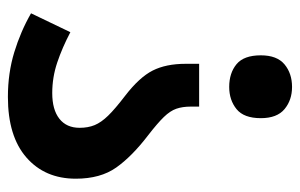

<svg xmlns="http://www.w3.org/2000/svg" viewBox="-160 -604 777 498"><g transform="rotate(-90 229.0 -355.5)"><path d="M201 -228V-250Q201 -271 195.5 -287Q190 -303 174 -319.5Q158 -336 127 -360Q72 -402 43 -443Q14 -484 14 -548Q14 -628 69 -676Q124 -724 226 -724Q288 -724 342 -707.5Q396 -691 443 -664L394 -562Q354 -583 315.5 -596Q277 -609 236 -609Q193 -609 169.5 -590.5Q146 -572 146 -538Q146 -516 153 -499Q160 -482 177.5 -464Q195 -446 229 -420Q277 -383 294.5 -348.5Q312 -314 312 -263V-228ZM252 13Q218 13 194.5 -6.5Q171 -26 171 -68Q171 -112 194.5 -131Q218 -150 252 -150Q288 -150 311 -131Q334 -112 334 -68Q334 -26 310.5 -6.5Q287 13 252 13Z"/></g></svg>

Font: Noto Sans Arabic UI SmCn SmBd
Style: Regular
Weight: 600
Width: 4
Designer: Monotype Design Team, Nadine Chahine and Nizar Qandah
Foundry: Monotype Imaging Inc.
Version: Version 2.010; ttfautohint (v1.8.4.7-5d5b)